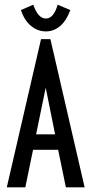

<svg xmlns="http://www.w3.org/2000/svg" viewBox="-20 -799 390 819"><path d="M261 0 228 -160H121L88 0H9L155 -632H195L341 0ZM175 -425 134 -226H215ZM226 -779 280 -756Q263 -710 236 -687.5Q209 -665 176 -665Q142 -665 113.5 -687.5Q85 -710 69 -756L122 -779Q142 -720 176 -720Q193 -720 205.5 -735.5Q218 -751 226 -779Z"/></svg>

Font: Inconsolata ExtraCondensed SemiBold
Style: Regular
Weight: 600
Width: 2
Monospace: yes
Designer: Raph Levien, Cyreal, Brenton Simpson
Foundry: Raph Levien, Cyreal, Google
Version: Version 3.001; ttfautohint (v1.8.2.53-6de2)